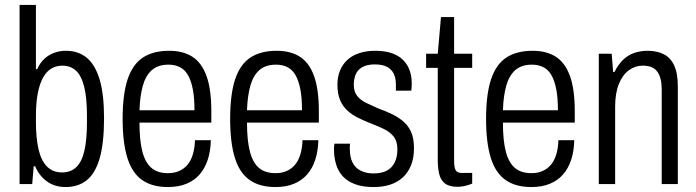

<svg xmlns="http://www.w3.org/2000/svg" viewBox="-20 -743 2811 775"><path d="M245 12Q200 12 168.5 -11.5Q137 -35 122 -72H116L110 0H59V-723H125V-464H130Q142 -490 159.5 -506Q177 -522 199 -530Q221 -538 246 -538Q296 -538 330 -510Q364 -482 382 -422.5Q400 -363 400 -266Q400 -164 382 -103Q364 -42 329.5 -15Q295 12 245 12ZM231 -47Q265 -47 287.5 -68Q310 -89 320.5 -134Q331 -179 331 -250V-275Q331 -347 320 -392Q309 -437 287 -457.5Q265 -478 231 -478Q208 -478 188.5 -467Q169 -456 155 -432Q141 -408 133 -369Q125 -330 125 -274V-252Q125 -186 135.5 -140.5Q146 -95 169.5 -71Q193 -47 231 -47Z M658 12Q594 12 553.5 -16.5Q513 -45 494 -106Q475 -167 475 -263Q475 -362 495 -422.5Q515 -483 556.5 -510.5Q598 -538 663 -538Q719 -538 756.5 -514Q794 -490 813.5 -436.5Q833 -383 833 -295V-248H543Q543 -177 554.5 -132Q566 -87 591 -65.5Q616 -44 658 -44Q683 -44 702.5 -52.5Q722 -61 736 -77Q750 -93 758 -118.5Q766 -144 767 -177H831Q830 -133 818.5 -98Q807 -63 785.5 -38.5Q764 -14 732 -1Q700 12 658 12ZM543 -298H765Q765 -347 758.5 -381.5Q752 -416 739.5 -438.5Q727 -461 707 -471.5Q687 -482 660 -482Q618 -482 593 -460Q568 -438 556.5 -397Q545 -356 543 -298Z M1092 12Q1028 12 987.5 -16.5Q947 -45 928 -106Q909 -167 909 -263Q909 -362 929 -422.5Q949 -483 990.5 -510.5Q1032 -538 1097 -538Q1153 -538 1190.5 -514Q1228 -490 1247.5 -436.5Q1267 -383 1267 -295V-248H977Q977 -177 988.5 -132Q1000 -87 1025 -65.5Q1050 -44 1092 -44Q1117 -44 1136.5 -52.5Q1156 -61 1170 -77Q1184 -93 1192 -118.5Q1200 -144 1201 -177H1265Q1264 -133 1252.5 -98Q1241 -63 1219.5 -38.5Q1198 -14 1166 -1Q1134 12 1092 12ZM977 -298H1199Q1199 -347 1192.5 -381.5Q1186 -416 1173.5 -438.5Q1161 -461 1141 -471.5Q1121 -482 1094 -482Q1052 -482 1027 -460Q1002 -438 990.5 -397Q979 -356 977 -298Z M1488 12Q1445 12 1414.5 1Q1384 -10 1365 -30Q1346 -50 1337 -78.5Q1328 -107 1328 -142Q1328 -147 1328.5 -152.5Q1329 -158 1330 -163H1393Q1392 -157 1392 -152Q1392 -147 1392 -142Q1392 -109 1403 -87Q1414 -65 1436 -54Q1458 -43 1488 -43Q1520 -43 1541 -54Q1562 -65 1573 -87Q1584 -109 1584 -140Q1584 -174 1568 -193Q1552 -212 1527 -223.5Q1502 -235 1474 -246Q1449 -256 1425.5 -267.5Q1402 -279 1383 -296Q1364 -313 1353 -338.5Q1342 -364 1342 -401Q1342 -433 1352.5 -458.5Q1363 -484 1383 -502Q1403 -520 1431.5 -529Q1460 -538 1495 -538Q1533 -538 1561 -528.5Q1589 -519 1607 -501Q1625 -483 1633.5 -459Q1642 -435 1642 -406Q1642 -399 1641.5 -391.5Q1641 -384 1640 -377H1578V-402Q1578 -428 1569 -446Q1560 -464 1541.5 -473.5Q1523 -483 1493 -483Q1470 -483 1453.5 -477Q1437 -471 1427 -460Q1417 -449 1412.5 -434Q1408 -419 1408 -402Q1408 -373 1421.5 -356Q1435 -339 1457.5 -328Q1480 -317 1505 -306Q1530 -297 1555.5 -285.5Q1581 -274 1603 -257Q1625 -240 1638 -213.5Q1651 -187 1651 -145Q1651 -105 1639 -75.5Q1627 -46 1605.5 -26.5Q1584 -7 1554.5 2.5Q1525 12 1488 12Z M1826 11Q1793 11 1775.5 -3Q1758 -17 1752.5 -42Q1747 -67 1747 -98V-469H1700V-526H1747L1760 -674H1813V-526H1886V-469H1813V-93Q1813 -68 1819 -56.5Q1825 -45 1843 -45H1886V-2Q1877 2 1866.5 5Q1856 8 1845.5 9.5Q1835 11 1826 11Z M2125 12Q2061 12 2020.5 -16.5Q1980 -45 1961 -106Q1942 -167 1942 -263Q1942 -362 1962 -422.5Q1982 -483 2023.5 -510.5Q2065 -538 2130 -538Q2186 -538 2223.5 -514Q2261 -490 2280.5 -436.5Q2300 -383 2300 -295V-248H2010Q2010 -177 2021.5 -132Q2033 -87 2058 -65.5Q2083 -44 2125 -44Q2150 -44 2169.5 -52.5Q2189 -61 2203 -77Q2217 -93 2225 -118.5Q2233 -144 2234 -177H2298Q2297 -133 2285.5 -98Q2274 -63 2252.5 -38.5Q2231 -14 2199 -1Q2167 12 2125 12ZM2010 -298H2232Q2232 -347 2225.5 -381.5Q2219 -416 2206.5 -438.5Q2194 -461 2174 -471.5Q2154 -482 2127 -482Q2085 -482 2060 -460Q2035 -438 2023.5 -397Q2012 -356 2010 -298Z M2397 0V-526H2449L2455 -452H2460Q2476 -484 2496.5 -503Q2517 -522 2542 -530Q2567 -538 2594 -538Q2631 -538 2658.5 -524.5Q2686 -511 2701 -479.5Q2716 -448 2716 -394V0H2651V-382Q2651 -406 2646.5 -424Q2642 -442 2632.5 -454.5Q2623 -467 2608.5 -472.5Q2594 -478 2574 -478Q2544 -478 2518.5 -459.5Q2493 -441 2478 -404Q2463 -367 2463 -312V0Z"/></svg>

Font: Archivo Condensed Light
Style: Regular
Weight: 300
Width: 3
Designer: Hector Gatti
Foundry: Omnibus-Type
Version: Version 2.001